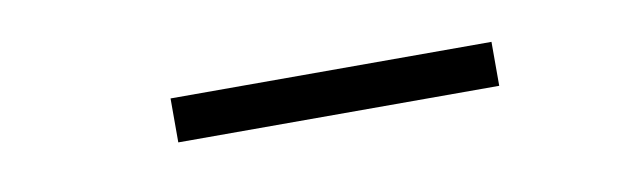

<svg xmlns="http://www.w3.org/2000/svg" viewBox="-23 -804 602 185"><g transform="rotate(-10 278.5 -711.5)"><path d="M143 -690V-733H457V-690Z"/></g></svg>

Font: Encode Sans SemiExpanded SemiExpanded Light
Style: Regular
Weight: 300
Width: 6
Designer: Multiple Designers
Foundry: Impallari Type
Version: Version 3.000; ttfautohint (v1.8.3) -l 8 -r 50 -G 200 -x 14 